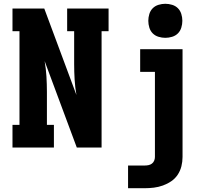

<svg xmlns="http://www.w3.org/2000/svg" viewBox="-20 -780 1090 1015"><path d="M46 0V-120H83V-615H46V-735H214L384 -278Q377 -318 374.5 -359Q372 -400 372 -441V-615H335V-735H554V-615H517V0H386L216 -457Q223 -417 225.5 -376Q228 -335 228 -294V-120H265V0ZM657 215V95H745Q755 95 765 93Q775 91 783 85Q791 79 795 69.5Q799 60 799 50V-400H721V-520H945V50Q945 75 939 99Q933 123 919.5 143.5Q906 164 885.5 178Q865 192 841.5 200.5Q818 209 793.5 212Q769 215 745 215ZM854 -580Q836 -580 818 -585.5Q800 -591 787.5 -603.5Q775 -616 769.5 -634Q764 -652 764 -670Q764 -688 769.5 -706Q775 -724 787.5 -736.5Q800 -749 818 -754.5Q836 -760 854 -760Q872 -760 890 -754.5Q908 -749 920.5 -736.5Q933 -724 938.5 -706Q944 -688 944 -670Q944 -652 938.5 -634Q933 -616 920.5 -603.5Q908 -591 890 -585.5Q872 -580 854 -580Z"/></svg>

Font: Iosevka Etoile Heavy
Style: Regular
Weight: 900
Designer: Belleve Invis
Foundry: Belleve Invis
Version: Version 22.1.2; ttfautohint (v1.8.4)